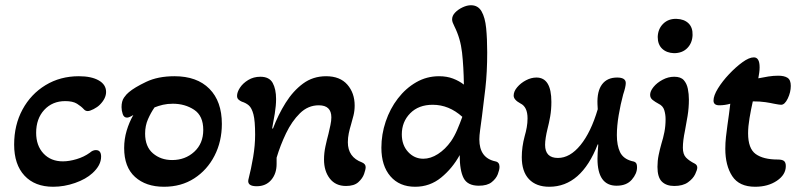

<svg xmlns="http://www.w3.org/2000/svg" viewBox="-20 -700 3054 733"><path d="M183 13Q113 13 73.5 -29.5Q34 -72 34 -148Q34 -223 66 -282Q98 -341 154 -375Q210 -409 281 -409Q329 -409 357 -393Q385 -377 385 -349Q385 -324 361 -300Q352 -291 337.5 -283.5Q323 -276 315 -276Q306 -276 300 -283Q290 -294 274 -304Q258 -314 229 -314Q180 -314 149 -280.5Q118 -247 118 -193Q118 -144 146 -114Q174 -84 220 -84Q244 -84 272.5 -92.5Q301 -101 323 -117Q334 -127 346 -127Q366 -127 366 -102Q366 -69 333 -39Q308 -16 266.5 -1.5Q225 13 183 13Z M606 13Q537 13 495.5 -24.5Q454 -62 454 -135Q454 -169 463.5 -201Q473 -233 489 -261Q473 -251 465 -251Q453 -251 448.5 -264.5Q444 -278 444 -291Q444 -314 453.5 -327.5Q463 -341 472 -348Q493 -366 538 -387.5Q583 -409 646 -409Q732 -409 779.5 -361Q827 -313 827 -227Q827 -160 799 -105.5Q771 -51 721.5 -19Q672 13 606 13ZM637 -89Q687 -89 721.5 -120.5Q756 -152 756 -204Q756 -258 721 -281Q686 -304 640 -304Q619 -304 602 -300Q585 -296 570 -290Q556 -270 545 -245Q534 -220 534 -190Q534 -140 564 -114.5Q594 -89 637 -89Z M960 11Q924 11 928 -13Q939 -56 946.5 -100.5Q954 -145 954 -186Q954 -239 947.5 -263.5Q941 -288 930 -297.5Q919 -307 903 -312Q896 -315 890.5 -320Q885 -325 885 -334Q885 -348 896 -365Q907 -382 927.5 -394.5Q948 -407 974 -407Q1008 -407 1021 -383.5Q1034 -360 1034 -322Q1034 -297 1029 -266Q1024 -235 1019 -210L1022 -209Q1042 -262 1070.5 -307.5Q1099 -353 1137 -381Q1175 -409 1225 -409Q1278 -409 1306 -377Q1334 -345 1334 -297Q1334 -277 1329.5 -259Q1325 -241 1320 -224Q1315 -208 1311.5 -191Q1308 -174 1308 -157Q1308 -100 1362 -80Q1376 -74 1376 -62Q1376 -53 1370 -36Q1364 -19 1348 -4.5Q1332 10 1301 10Q1261 10 1239 -18.5Q1217 -47 1217 -91Q1217 -116 1222.5 -141.5Q1228 -167 1234 -189Q1238 -206 1241.5 -222.5Q1245 -239 1245 -252Q1245 -298 1197 -298Q1156 -298 1125 -267.5Q1094 -237 1072 -191Q1050 -145 1036 -98V-74Q1036 -37 1015.5 -13Q995 11 960 11Z M1565 13Q1505 13 1470.5 -27Q1436 -67 1436 -136Q1436 -187 1452.5 -236Q1469 -285 1499 -324Q1529 -363 1569 -386Q1609 -409 1656 -409Q1686 -409 1709.5 -400Q1733 -391 1751 -377Q1750 -445 1744 -499Q1738 -553 1715 -599Q1711 -607 1708.5 -613.5Q1706 -620 1706 -626Q1706 -640 1717.5 -652Q1729 -664 1746 -672Q1763 -680 1778 -680Q1805 -680 1818.5 -656.5Q1832 -633 1836 -592.5Q1840 -552 1840 -500Q1840 -424 1833 -363Q1826 -302 1820 -256Q1816 -226 1813 -204Q1810 -182 1810 -168Q1810 -97 1871 -84Q1887 -81 1887 -63Q1887 -52 1880.5 -35Q1874 -18 1857 -4.5Q1840 9 1808 9Q1765 9 1750 -20Q1735 -49 1735 -108Q1707 -57 1664 -22Q1621 13 1565 13ZM1596 -94Q1624 -94 1652 -112Q1680 -130 1702 -161Q1715 -180 1725.5 -204.5Q1736 -229 1745 -254Q1694 -300 1632 -300Q1578 -300 1546 -267.5Q1514 -235 1514 -187Q1514 -146 1538 -120Q1562 -94 1596 -94Z M2077 13Q2027 13 1999.5 -16Q1972 -45 1972 -100Q1972 -139 1983 -180Q1988 -197 1991 -214Q1994 -231 1994 -248Q1994 -292 1967 -305Q1941 -319 1941 -335Q1941 -351 1954.5 -367Q1968 -383 1988 -393.5Q2008 -404 2028 -404Q2085 -404 2085 -311Q2085 -281 2080.5 -255.5Q2076 -230 2070 -207Q2066 -191 2063.5 -175Q2061 -159 2061 -147Q2061 -97 2110 -97Q2156 -97 2196 -146Q2236 -195 2262 -283L2261 -302Q2259 -352 2278.5 -378Q2298 -404 2336 -404Q2369 -404 2369 -383Q2369 -376 2366.5 -365Q2364 -354 2359 -339Q2349 -302 2342 -260.5Q2335 -219 2335 -184Q2335 -145 2347 -119.5Q2359 -94 2392 -85Q2401 -84 2406.5 -79.5Q2412 -75 2412 -61Q2412 -37 2392 -14Q2372 9 2334 9Q2261 9 2261 -94Q2261 -112 2264 -148L2262 -149Q2199 13 2077 13Z M2553 -497Q2525 -498 2508 -514Q2491 -530 2491 -559Q2492 -590 2512 -609.5Q2532 -629 2563 -628Q2592 -627 2608.5 -611Q2625 -595 2624 -566Q2623 -536 2604 -516.5Q2585 -497 2553 -497ZM2554 10Q2524 10 2507 -6.5Q2490 -23 2490 -63Q2490 -86 2494.5 -108Q2499 -130 2505 -151Q2512 -173 2516.5 -196Q2521 -219 2521 -245Q2521 -263 2516 -279.5Q2511 -296 2494 -304Q2481 -311 2471.5 -318.5Q2462 -326 2462 -338Q2462 -352 2475 -368Q2488 -384 2509.5 -395.5Q2531 -407 2554 -407Q2579 -407 2590.5 -394Q2602 -381 2606 -361Q2610 -341 2610 -320Q2610 -288 2605 -257.5Q2600 -227 2595 -201Q2591 -182 2589 -166Q2587 -150 2587 -136Q2587 -111 2599 -98.5Q2611 -86 2633 -75Q2642 -70 2642 -60Q2642 -52 2634 -35Q2626 -18 2606.5 -4Q2587 10 2554 10Z M2863 13Q2802 13 2775.5 -27.5Q2749 -68 2749 -132Q2749 -155 2751.5 -177Q2754 -199 2757 -221Q2760 -243 2763 -264Q2766 -285 2768 -304Q2747 -298 2726 -298Q2704 -298 2704 -316Q2704 -335 2721 -362.5Q2738 -390 2763.5 -417Q2789 -444 2814.5 -462.5Q2840 -481 2858 -481Q2880 -481 2880 -443Q2880 -433 2878.5 -422.5Q2877 -412 2875 -401Q2894 -405 2913.5 -408Q2933 -411 2951 -411Q2974 -411 2986.5 -403Q2999 -395 2999 -372Q2999 -348 2987.5 -324Q2976 -300 2962 -300Q2959 -300 2952 -301Q2945 -302 2935 -304Q2922 -307 2902 -310Q2882 -313 2854 -313Q2847 -282 2841.5 -249.5Q2836 -217 2836 -191Q2836 -133 2865 -112Q2894 -91 2949 -91Q2966 -91 2973 -85.5Q2980 -80 2980 -66Q2980 -33 2946 -10Q2912 13 2863 13Z"/></svg>

Font: Akaya Telivigala
Style: Regular
Weight: 400
Designer: Vaishnavi Murthy Yerkadithaya, Juan Luis Blanco Aristondo
Version: Version 1.002; ttfautohint (v1.8.3)